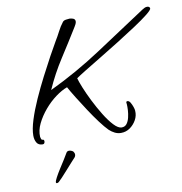

<svg xmlns="http://www.w3.org/2000/svg" viewBox="-88 -684 926 978"><g transform="rotate(-10 375.0 -195.0)"><path d="M494 17Q477 17 462 9.5Q447 2 434 -10Q416 -28 392 -60Q368 -92 343.5 -129.5Q319 -167 297.5 -201.5Q276 -236 263 -260Q235 -250 203 -226.5Q171 -203 143.5 -170.5Q116 -138 99 -103Q82 -68 84 -35Q85 -30 87 -24Q89 -18 96 -18Q102 -18 102 -8Q102 -4 99.5 0.5Q97 5 91 5Q69 5 60 -10.5Q51 -26 51 -47Q51 -80 66 -127.5Q81 -175 105 -228.5Q129 -282 156 -334.5Q183 -387 207 -431Q231 -475 247 -502Q260 -523 272.5 -547.5Q285 -572 300 -591Q305 -598 317 -600Q329 -602 336 -602Q344 -602 354 -598.5Q364 -595 365 -584Q365 -577 361.5 -569.5Q358 -562 354 -556Q309 -483 262.5 -411Q216 -339 181 -260Q322 -327 451.5 -412.5Q581 -498 710 -583Q716 -587 722.5 -590Q729 -593 736 -593Q741 -593 745 -590.5Q749 -588 750 -583Q751 -575 724 -553.5Q697 -532 653 -503Q609 -474 558 -442Q507 -410 458 -380.5Q409 -351 372.5 -328.5Q336 -306 322 -296Q326 -280 339.5 -246.5Q353 -213 373 -173Q393 -133 416 -95.5Q439 -58 461.5 -34Q484 -10 502 -10Q519 -10 528.5 -22.5Q538 -35 542.5 -54Q547 -73 548 -91.5Q549 -110 548 -122Q548 -124 547.5 -126Q547 -128 547 -130Q547 -137 553 -137Q562 -137 568.5 -126Q575 -115 579.5 -102Q584 -89 584 -82Q586 -57 573.5 -34.5Q561 -12 540.5 2.5Q520 17 494 17ZM128 212Q123 212 123 207Q123 200 133 181.5Q143 163 157 141Q171 119 182.5 101Q194 83 197 77Q200 72 203 67Q206 62 211 61Q213 60 216 60Q223 60 230.5 63.5Q238 67 239 70Q241 73 242.5 76.5Q244 80 244 85Q244 95 233 105Q230 108 216.5 123Q203 138 187 156Q171 174 157.5 188.5Q144 203 139 207Q138 208 135 210Q132 212 128 212Z"/></g></svg>

Font: Hurricane
Style: Regular
Weight: 400
Designer: Robert E. Leuschke
Foundry: Robert E. Leuschke
Version: Version 1.010; ttfautohint (v1.8.3)